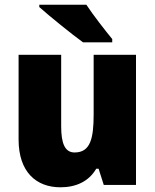

<svg xmlns="http://www.w3.org/2000/svg" viewBox="-20 -786 658 816"><path d="M347 -766H147V-756C187 -720 287 -639 333 -606H457V-620C429 -654 375 -723 347 -766ZM558 -553H378V-300C378 -197 364 -138 297 -138C256 -138 240 -176 240 -249V-553H59V-193C59 -56 133 10 237 10C302 10 357 -14 389 -69H399L421 0H558Z"/></svg>

Font: Noto Sans Gujarati UI SemiCondensed Black
Style: Regular
Weight: 900
Width: 4
Designer: Jelle Bosma - Monotype Design Team, Universal Thirst
Foundry: Monotype Imaging Inc.
Version: Version 2.106